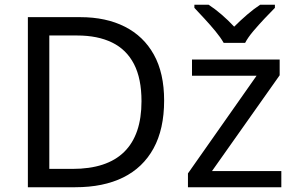

<svg xmlns="http://www.w3.org/2000/svg" viewBox="-20 -786 1240 806"><path d="M669 -364Q669 -244 624.5 -163Q580 -82 497 -41Q414 0 296 0H97V-714H317Q425 -714 504 -674Q583 -634 626 -556.5Q669 -479 669 -364ZM574 -361Q574 -456 542.5 -517Q511 -578 450.5 -607.5Q390 -637 304 -637H187V-77H284Q429 -77 501.5 -148.5Q574 -220 574 -361ZM1161 0H769V-58L1057 -468H786V-536H1154V-470L870 -68H1161ZM919 -606Q906 -629 884 -655.5Q862 -682 838 -708Q814 -734 796 -753V-766H856Q882 -749 910 -725Q938 -701 963 -674Q990 -701 1018 -725Q1046 -749 1072 -766H1134V-753Q1115 -734 1090.5 -708Q1066 -682 1043.5 -655.5Q1021 -629 1009 -606Z"/></svg>

Font: Noto Sans Ambassadori
Style: Regular
Weight: 400
Designer: Monotype Design Team
Foundry: Monotype Imaging Inc.
Version: Version 2.013